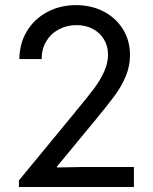

<svg xmlns="http://www.w3.org/2000/svg" viewBox="-20 -748 612 768"><path d="M55.7 -26.4 261.7 -276.4Q268.1 -283.7 274.2 -291.5Q280.3 -299.3 286.1 -306.6Q331.5 -360.8 356 -393.6Q380.4 -426.3 396.2 -460.7Q412.1 -495.1 412.1 -529.3Q412.1 -563.5 396 -590.3Q379.9 -617.2 351.3 -632.3Q322.8 -647.5 286.1 -647.5Q246.6 -647.5 214.6 -630.1Q182.6 -612.8 164.6 -582Q146.5 -551.3 146.5 -511.7H57.6Q57.6 -573.2 87.2 -622.6Q116.7 -671.9 168.5 -699.7Q220.2 -727.5 284.2 -727.5Q345.7 -727.5 394.8 -701.9Q443.8 -676.3 471.9 -630.9Q500 -585.4 500 -528.3Q500 -483.9 483.2 -443.4Q466.3 -402.8 439.2 -366Q412.1 -329.1 360.4 -266.6L341.8 -244.1L208 -82V-78.1L314.5 -80.1H515.6V0H55.7Z"/></svg>

Font: Reddit Sans Strawberry
Style: Regular
Weight: 400
Designer: Stephen Hutchings
Foundry: Reddit
Version: Version 1.013